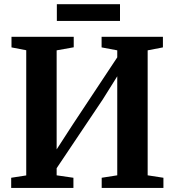

<svg xmlns="http://www.w3.org/2000/svg" viewBox="-20 -924 858 944"><path d="M35 0V-50L109 -61.5V-677L36.5 -691V-743H342.5V-691.5L258.5 -676.5V-189.5L337.5 -311.5L556.5 -642V-676.5L479.5 -691V-743H781V-691L706 -676.5V-62L783.5 -50V0H480V-50L556.5 -62V-549L485.5 -435.5L258.5 -97V-62L341 -50V0ZM570 -903.5V-821H259.5V-903.5Z"/></svg>

Font: Merriweather 48pt
Style: Bold
Weight: 700
Version: Version 2.100